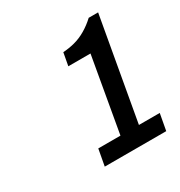

<svg xmlns="http://www.w3.org/2000/svg" viewBox="-98 -864 464 495"><g transform="rotate(-30 134.5 -616.5)"><path d="M76 -440 85 -489H151L190 -711H124L131 -749Q148 -750 165.5 -754.5Q183 -759 200 -769Q217 -779 232 -793H260L206 -489H268L259 -440Z"/></g></svg>

Font: Archivo Condensed
Style: Italic
Weight: 400
Width: 3
Italic angle: -10°
Designer: Hector Gatti
Foundry: Omnibus-Type
Version: Version 2.001